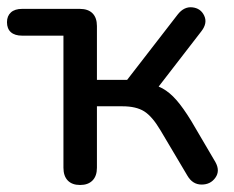

<svg xmlns="http://www.w3.org/2000/svg" viewBox="-22 -512 656 539"><path d="M156.1 -41.1V-411.9H40.2Q19.5 -411.9 8.6 -421.6Q-2.4 -431.3 -2.4 -449.7Q-2.4 -467.1 8.6 -477.1Q19.5 -487.1 40.2 -487.1H201.9Q225.2 -487.1 237.7 -474.7Q250.1 -462.2 250.1 -439V-287.8H334.9L476.7 -471.1Q494.5 -494 518 -491.4Q541.6 -488.8 551.3 -467.9Q561.1 -447.1 543.3 -424.2L407.1 -247.9L385.6 -278Q413.7 -275 434.2 -263.8Q454.6 -252.5 473.3 -231.1Q492 -209.8 515 -172.3L582.6 -57.2Q596.5 -32.4 582.6 -13.1Q568.8 6.3 543.7 6.1Q518.6 6 504.1 -18.8L428.5 -146.2Q405.4 -185.2 382.8 -199.4Q360.2 -213.6 321.8 -213.6H250.1V-41.1Q250.1 -17.9 237.7 -5.3Q225.3 7.3 202.8 7.3Q180.3 7.3 168.2 -5.3Q156.1 -17.9 156.1 -41.1Z"/></svg>

Font: SN Pro Thin
Style: Regular
Weight: 200
Designer: Tobias Whetton
Foundry: Supernotes
Version: Version 1.003;Glyphs 3.3 (3324)